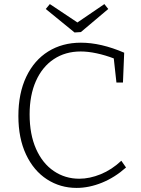

<svg xmlns="http://www.w3.org/2000/svg" viewBox="-20 -912 692 940"><path d="M597 -92Q542 -43 479 -17.5Q416 8 355 8Q275 8 210 -34Q145 -76 107.5 -155.5Q70 -235 70 -344Q70 -455 108.5 -536Q147 -617 216 -660Q285 -703 376 -703Q474 -703 588 -654L582 -508H550L537 -626Q495 -642 453 -651Q411 -660 375 -660Q300 -660 243.5 -622.5Q187 -585 156 -515.5Q125 -446 125 -352Q125 -254 156.5 -183Q188 -112 243.5 -74.5Q299 -37 368 -37Q419 -37 473 -59Q527 -81 574 -125ZM359 -802 491 -892 510 -868 376 -755 345 -753 204 -868 224 -892Z"/></svg>

Font: Bitter Pro Light
Style: Regular
Weight: 300
Designer: Sol Matas, and Bitter project Authors
Foundry: Sol Matas
Version: Version 1.010